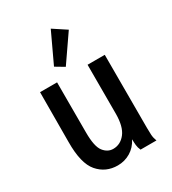

<svg xmlns="http://www.w3.org/2000/svg" viewBox="-173 -786 796 889"><g transform="rotate(-30 225.0 -341.0)"><path d="M193 11Q129 11 88.5 -36Q48 -83 49 -197L50 -463H141V-195Q141 -120 162 -93Q183 -66 213 -66Q252 -66 278 -99.5Q304 -133 304 -202V-463H396V-73Q396 -53 397 -35.5Q398 -18 405 0H320Q313 -15 311.5 -30Q310 -45 310 -61Q292 -26 261 -7.5Q230 11 193 11ZM212 -505 165 -533 240 -693 310 -647Z"/></g></svg>

Font: Inconsolata SemiCondensed SemiBold
Style: Regular
Weight: 600
Width: 4
Monospace: yes
Designer: Raph Levien, Cyreal, Brenton Simpson
Foundry: Raph Levien, Cyreal, Google
Version: Version 3.001; ttfautohint (v1.8.2.53-6de2)